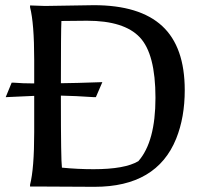

<svg xmlns="http://www.w3.org/2000/svg" viewBox="-20 -721 782 741"><path d="M154 -698Q339 -701 342 -701Q519 -701 606 -620.5Q693 -540 693 -373Q693 -268 660 -186Q585 0 345 0L155 -1H96V-8Q112 -70 112 -211V-351L2 -346L25 -402H32Q68 -399 112 -399V-490Q112 -631 96 -693V-700ZM341 -68Q462 -68 514 -99Q580 -174 580 -343.5Q580 -513 519.5 -577Q459 -641 316 -641Q313 -641 217 -640Q215 -603 215 -400H226Q259 -400 375 -404L350 -346H343Q270 -351 215 -352V-334Q215 -104 219 -74Q279 -68 341 -68Z"/></svg>

Font: Asul
Style: Regular
Weight: 400
Version: Version 1.001